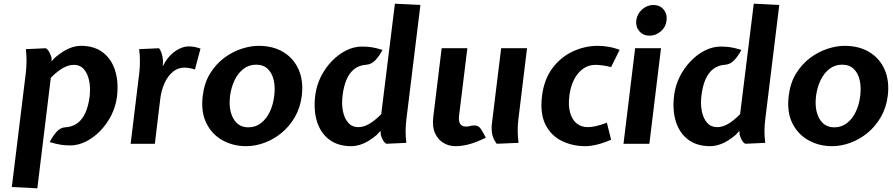

<svg xmlns="http://www.w3.org/2000/svg" viewBox="-20 -778 4833 1039"><path d="M44 234 120 -386Q123 -414 123.5 -445.5Q124 -477 120 -512L228 -517Q240 -509.5 247.2 -495.2Q254.5 -481 259 -466V-446L277 -466Q321.5 -503 354.8 -516.5Q388 -530 418 -530Q490 -530 536.8 -494.2Q583.5 -458.5 603 -396.2Q622.5 -334 613 -255Q606.5 -202 582.5 -154.5Q558.5 -107 523 -70.2Q487.5 -33.5 445.2 -12.2Q403 9 360 9Q334.5 9 310.5 5.5Q286.5 2 249 -9Q266.5 -43.5 287 -65.5Q307.5 -87.5 332 -89Q374 -91.5 401.2 -113.2Q428.5 -135 443.8 -171.5Q459 -208 465 -255Q470.5 -301.5 462.5 -340.8Q454.5 -380 433.8 -403.5Q413 -427 380 -427Q351 -427 320.8 -410Q290.5 -393 255 -357L182 241Z M687 0 734 -386Q737 -414 737.2 -445.5Q737.5 -477 733 -512L840 -517Q847.5 -510.5 854.5 -489.5Q861.5 -468.5 862 -443L861 -419L874 -443Q899 -483 934 -505Q969 -527 1001 -527Q1017 -527 1032.5 -524Q1048 -521 1065 -515L1035 -402Q1015.5 -408 1002.2 -410Q989 -412 977 -412Q943 -412 915.8 -389.8Q888.5 -367.5 870.8 -329Q853 -290.5 847 -241L818 0Z M1312 13Q1241.5 13 1184.2 -18.8Q1127 -50.5 1096.8 -111.2Q1066.5 -172 1077 -259Q1085.5 -329.5 1117.2 -380.8Q1149 -432 1193.5 -465Q1238 -498 1287 -514Q1336 -530 1379 -530Q1458.5 -530 1514.5 -495.5Q1570.5 -461 1596.8 -399.8Q1623 -338.5 1613 -259Q1605 -195.5 1576 -145Q1547 -94.5 1504.2 -59.2Q1461.5 -24 1411.5 -5.5Q1361.5 13 1312 13ZM1324 -89Q1363 -89 1392.5 -112Q1422 -135 1440.2 -173.5Q1458.5 -212 1464 -259Q1470 -305.5 1461.2 -344Q1452.5 -382.5 1428.8 -405.2Q1405 -428 1366 -428Q1327 -428 1297.5 -405.2Q1268 -382.5 1249.5 -344Q1231 -305.5 1225 -259Q1216 -184 1242.8 -136.5Q1269.5 -89 1324 -89Z M1881 13Q1808.5 13 1761.5 -22.8Q1714.5 -58.5 1695.2 -120.8Q1676 -183 1686 -262Q1692.5 -315 1716.2 -362.5Q1740 -410 1775.2 -446.8Q1810.5 -483.5 1852.8 -504.8Q1895 -526 1938 -526Q1963.5 -526 1988 -522.8Q2012.5 -519.5 2050 -508Q2032 -473.5 2011 -452Q1990 -430.5 1965 -428Q1923.5 -425.5 1896.5 -403.8Q1869.5 -382 1854.5 -345.5Q1839.5 -309 1834 -262Q1828 -215.5 1835.8 -176.5Q1843.5 -137.5 1864.5 -113.8Q1885.5 -90 1919 -90Q1947.5 -90 1977.2 -107Q2007 -124 2043 -160L2117 -758L2255 -751L2179 -131Q2175.5 -103.5 2175 -72Q2174.5 -40.5 2179 -5L2071 0Q2059 -7 2052 -20Q2045 -33 2041 -47L2039 -70L2019 -48Q1976.5 -13 1943.5 0Q1910.5 13 1881 13Z M2444 13Q2409.5 13 2379.8 -4.5Q2350 -22 2334 -57.8Q2318 -93.5 2325 -148L2370 -517H2509L2464 -150Q2461 -125.5 2469.2 -109.2Q2477.5 -93 2503 -93Q2513 -93 2522.5 -95.8Q2532 -98.5 2546 -99Q2569.5 -100.5 2583.2 -78.8Q2597 -57 2609 -33Q2556 -7 2517.2 3Q2478.5 13 2444 13ZM2668 0Q2648 -27 2643.2 -53.5Q2638.5 -80 2642 -110L2692 -517H2832L2785 -131Q2781.5 -103.5 2781.5 -72Q2781.5 -40.5 2786 -5Z M3148 13Q3078.5 13 3020.8 -15Q2963 -43 2932.2 -103Q2901.5 -163 2913 -259Q2924.5 -349.5 2970 -409.8Q3015.5 -470 3080.5 -500Q3145.5 -530 3215 -530Q3242 -530 3273.2 -524.8Q3304.5 -519.5 3333 -508L3287 -415Q3264 -421 3241.2 -424Q3218.5 -427 3202 -427Q3148 -427 3109.5 -382Q3071 -337 3061 -259Q3054.5 -206.5 3065 -168.8Q3075.5 -131 3100.2 -110.5Q3125 -90 3161 -90Q3182 -90 3206.2 -95.8Q3230.5 -101.5 3264 -114L3287 -22Q3246 -4 3210.5 4.5Q3175 13 3148 13Z M3354 0 3417 -517H3557L3494 0ZM3495 -585Q3460.5 -585 3440 -608.8Q3419.5 -632.5 3423 -667Q3427.5 -702.5 3454.5 -726.8Q3481.5 -751 3516 -751Q3550.5 -751 3571 -726.8Q3591.5 -702.5 3587 -667Q3583.5 -632.5 3556.5 -608.8Q3529.5 -585 3495 -585Z M3823 13Q3750.5 13 3703.5 -22.8Q3656.5 -58.5 3637.2 -120.8Q3618 -183 3628 -262Q3634.5 -315 3658.2 -362.5Q3682 -410 3717.2 -446.8Q3752.5 -483.5 3794.8 -504.8Q3837 -526 3880 -526Q3905.5 -526 3930 -522.8Q3954.5 -519.5 3992 -508Q3974 -473.5 3953 -452Q3932 -430.5 3907 -428Q3865.5 -425.5 3838.5 -403.8Q3811.5 -382 3796.5 -345.5Q3781.5 -309 3776 -262Q3770 -215.5 3777.8 -176.5Q3785.5 -137.5 3806.5 -113.8Q3827.5 -90 3861 -90Q3889.5 -90 3919.2 -107Q3949 -124 3985 -160L4059 -758L4197 -751L4121 -131Q4117.5 -103.5 4117 -72Q4116.5 -40.5 4121 -5L4013 0Q4001 -7 3994 -20Q3987 -33 3983 -47L3981 -70L3961 -48Q3918.5 -13 3885.5 0Q3852.5 13 3823 13Z M4483 13Q4412.5 13 4355.2 -18.8Q4298 -50.5 4267.8 -111.2Q4237.5 -172 4248 -259Q4256.5 -329.5 4288.2 -380.8Q4320 -432 4364.5 -465Q4409 -498 4458 -514Q4507 -530 4550 -530Q4629.5 -530 4685.5 -495.5Q4741.5 -461 4767.8 -399.8Q4794 -338.5 4784 -259Q4776 -195.5 4747 -145Q4718 -94.5 4675.2 -59.2Q4632.5 -24 4582.5 -5.5Q4532.5 13 4483 13ZM4495 -89Q4534 -89 4563.5 -112Q4593 -135 4611.2 -173.5Q4629.5 -212 4635 -259Q4641 -305.5 4632.2 -344Q4623.5 -382.5 4599.8 -405.2Q4576 -428 4537 -428Q4498 -428 4468.5 -405.2Q4439 -382.5 4420.5 -344Q4402 -305.5 4396 -259Q4387 -184 4413.8 -136.5Q4440.5 -89 4495 -89Z"/></svg>

Font: Expletus Sans
Style: Bold Italic
Weight: 700
Italic angle: -7°
Version: Version 7.500